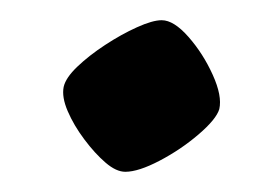

<svg xmlns="http://www.w3.org/2000/svg" viewBox="-20 -369 271 190"><path d="M104 -199Q95 -199 84.5 -208Q74 -217 63.5 -231Q53 -245 47 -259Q41 -273 43 -283Q45 -292 56.5 -303Q68 -314 84 -324.5Q100 -335 115.5 -342Q131 -349 140 -349Q152 -349 166.5 -332.5Q181 -316 190.5 -295Q200 -274 197 -261Q194 -251 176.5 -236Q159 -221 138 -210Q117 -199 104 -199Z"/></svg>

Font: Texturina Medium 12pt SemiBold
Style: Italic
Weight: 600
Italic angle: -11°
Version: Version 1.002